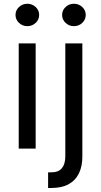

<svg xmlns="http://www.w3.org/2000/svg" viewBox="-20 -771 524 996"><path d="M77.1 0V-545.9H165V0ZM121.6 -635.3Q96.7 -635.3 78.6 -652.3Q60.5 -669.4 60.5 -693.4Q60.5 -717.8 78.6 -734.6Q96.7 -751.5 121.6 -751.5Q147 -751.5 165 -734.6Q183.1 -717.8 183.1 -693.4Q183.1 -669.4 165 -652.3Q147 -635.3 121.6 -635.3ZM318.8 -545.9H407.2V39.1Q407.7 90.8 389.6 127.9Q371.6 165 335.9 184.6Q300.3 204.1 247.1 204.1H229.5V123H245.6Q283.7 123 301.3 101.3Q318.8 79.6 318.8 39.1ZM363.3 -635.3Q338.4 -635.3 320.3 -652.3Q302.2 -669.4 302.2 -693.4Q302.2 -717.8 320.3 -734.6Q338.4 -751.5 363.3 -751.5Q388.7 -751.5 406.7 -734.6Q424.8 -717.8 424.8 -693.4Q424.8 -669.4 406.7 -652.3Q388.7 -635.3 363.3 -635.3Z"/></svg>

Font: Adwaita Sans
Style: Regular
Weight: 400
Designer: Rasmus Andersson
Foundry: rsms
Version: Version 4.001;git-9221beed3